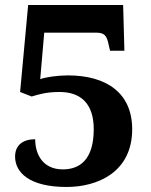

<svg xmlns="http://www.w3.org/2000/svg" viewBox="-20 -734 599 764"><path d="M245 10C366 10 506 -47 506 -220C506 -363 405 -434 250 -434C209 -434 161 -427 140 -419L156 -604H364C396 -604 404 -590 410 -566L418 -532H475L470 -714H92L60 -368L106 -350C136 -359 166 -368 217 -368C303 -368 353 -320 353 -220C353 -97 296 -60 230 -60C148 -60 120 -123 120 -180C72 -180 40 -157 40 -111C40 -49 95 10 245 10Z"/></svg>

Font: Noto Serif Test
Style: Bold
Weight: 700
Version: Version 1.000